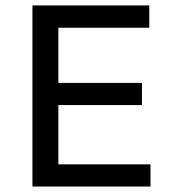

<svg xmlns="http://www.w3.org/2000/svg" viewBox="-20 -682 651 702"><path d="M98.6 -662.1H525.9V-580.6H193.4V-378.9H499V-297.9H193.4V-81.1H530.3V0H98.6Z"/></svg>

Font: PT Astra Sans
Style: Regular
Weight: 400
Designer: A.Korolkova, I. Chaeva
Foundry: ParaType Ltd
Version: Version 1.001; ttfautohint (v1.6)